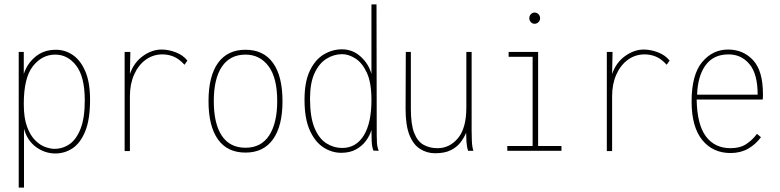

<svg xmlns="http://www.w3.org/2000/svg" viewBox="-20 -685 3544 872"><path d="M65 167V-449H88V-349Q103 -396 141 -427.5Q179 -459 234 -459Q276 -459 311 -435Q346 -411 367.5 -361Q389 -311 389 -232Q389 -142 367 -88.5Q345 -35 309.5 -11.5Q274 12 231 12Q184 12 144 -17Q104 -46 89 -100V167ZM227 -9Q265 -9 296 -30.5Q327 -52 346 -100.5Q365 -149 365 -229Q365 -336 326.5 -386.5Q288 -437 231 -437Q171 -437 129.5 -384.5Q88 -332 88 -213Q88 -149 103 -109Q118 -69 140.5 -47Q163 -25 186.5 -17Q210 -9 227 -9Z M546 1V-449H572L570 -349Q588 -401 629 -430.5Q670 -460 714 -460Q745 -460 778 -447.5Q811 -435 831 -410L818 -391Q793 -418 768.5 -428Q744 -438 718 -438Q675 -438 641.5 -413.5Q608 -389 589 -346Q570 -303 570 -248V1Z M1095 8Q1012 8 969.5 -52.5Q927 -113 927 -225Q927 -339 970 -399Q1013 -459 1095 -459Q1177 -459 1220 -399Q1263 -339 1263 -225Q1263 -113 1220 -52.5Q1177 8 1095 8ZM1095 -14Q1166 -14 1202.5 -70Q1239 -126 1239 -226Q1239 -332 1199.5 -384.5Q1160 -437 1095 -437Q1025 -437 988 -382.5Q951 -328 951 -226Q951 -123 987.5 -68.5Q1024 -14 1095 -14Z M1530 9Q1487 9 1449 -15.5Q1411 -40 1387 -93Q1363 -146 1363 -232Q1363 -314 1387.5 -364.5Q1412 -415 1451 -438Q1490 -461 1533 -461Q1582 -461 1618.5 -427.5Q1655 -394 1667 -349V-665H1690L1691 -71Q1691 -53 1692 -35.5Q1693 -18 1700 0L1676 -1Q1669 -17 1668 -47Q1667 -77 1667 -95Q1660 -70 1642.5 -46Q1625 -22 1597 -6.5Q1569 9 1530 9ZM1534 -13Q1597 -13 1632 -69.5Q1667 -126 1667 -231Q1667 -310 1646 -355Q1625 -400 1594 -419.5Q1563 -439 1534 -439Q1496 -439 1462.5 -418Q1429 -397 1408.5 -352.5Q1388 -308 1388 -237Q1388 -153 1408.5 -104Q1429 -55 1462.5 -34Q1496 -13 1534 -13Z M1956 11Q1919 11 1888 -8.5Q1857 -28 1839.5 -72Q1822 -116 1822 -191L1823 -449H1846V-191Q1846 -120 1861 -81.5Q1876 -43 1903.5 -27.5Q1931 -12 1967 -12Q2022 -12 2060 -57.5Q2098 -103 2098 -197V-449H2122V-92Q2122 -74 2123 -46Q2124 -18 2130 0H2106Q2100 -17 2098.5 -41.5Q2097 -66 2097 -82Q2087 -58 2070.5 -37Q2054 -16 2026.5 -2.5Q1999 11 1956 11Z M2284 0V-22H2399V-427H2290V-449H2424V-22H2530V0ZM2408 -577Q2398 -577 2391 -584.5Q2384 -592 2384 -602Q2384 -613 2391 -620.5Q2398 -628 2408 -628Q2418 -628 2425.5 -620.5Q2433 -613 2433 -602Q2433 -592 2425.5 -584.5Q2418 -577 2408 -577Z M2736 1V-449H2762L2760 -349Q2778 -401 2819 -430.5Q2860 -460 2904 -460Q2935 -460 2968 -447.5Q3001 -435 3021 -410L3008 -391Q2983 -418 2958.5 -428Q2934 -438 2908 -438Q2865 -438 2831.5 -413.5Q2798 -389 2779 -346Q2760 -303 2760 -248V1Z M3298 10Q3217 10 3169 -49.5Q3121 -109 3121 -224Q3121 -345 3168.5 -402.5Q3216 -460 3287 -460Q3355 -460 3400 -412Q3445 -364 3445 -258Q3445 -249 3445 -245.5Q3445 -242 3444 -233H3144Q3146 -119 3186 -65.5Q3226 -12 3298 -12Q3341 -12 3369 -30.5Q3397 -49 3418 -77L3436 -62Q3412 -29 3377.5 -9.5Q3343 10 3298 10ZM3146 -255H3421Q3421 -349 3384 -393.5Q3347 -438 3289 -438Q3221 -438 3185 -389.5Q3149 -341 3146 -255Z"/></svg>

Font: Inconsolata SemiCondensed ExtraLight
Style: Regular
Weight: 200
Width: 4
Monospace: yes
Designer: Raph Levien, Cyreal, Brenton Simpson
Foundry: Raph Levien, Cyreal, Google
Version: Version 3.100; ttfautohint (v1.8.4.7-5d5b)